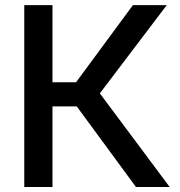

<svg xmlns="http://www.w3.org/2000/svg" viewBox="-20 -748 722 768"><path d="M77.1 0V-727.5H189.9V-418.9H284.2L511.7 -727.5H647L379.4 -374.5L658.7 0H523.9L287.1 -322.3H189.9V0Z"/></svg>

Font: V-Inter
Style: Medium-500
Weight: 500
Designer: Rasmus Andersson
Foundry: rsms
Version: Version 4.000;git-4146feb